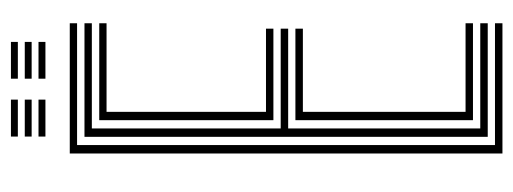

<svg xmlns="http://www.w3.org/2000/svg" viewBox="-317 -632 949 355"><g transform="rotate(-90 157.5 -454.5)"><path d="M51.2 0V-800H292V-786.5H66.8V-13.8H292V0ZM82 -27.2V-772.8H292V-759.2H97.5V-410H282V-396.2H97.5V-41H292V-27.2ZM112.8 -423.5V-745.5H292V-732H128.2V-437.2H282V-423.5ZM112.8 -54.5V-382.8H282V-369H128.2V-68.2H292V-54.5ZM189.5 -896V-908.8H257.5V-896ZM82.5 -896V-908.8H150.8V-896ZM82.5 -870.5V-883.2H150.8V-870.5ZM189.5 -870.5V-883.2H257.5V-870.5ZM82.5 -845V-857.8H150.8V-845ZM189.5 -845V-857.8H257.5V-845Z"/></g></svg>

Font: Big Shoulders Inline Display Medium
Style: Regular
Weight: 500
Designer: Patric King
Foundry: XO Type Co
Version: Version 1.000